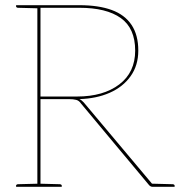

<svg xmlns="http://www.w3.org/2000/svg" viewBox="-20 -720 709 740"><path d="M124 0V-700H286Q360 -700 410.5 -681.5Q461 -663 487 -624Q513 -585 513 -525Q513 -468 483.5 -426.5Q454 -385 403 -362.5Q352 -340 286 -338Q295 -334 303 -325L576 0H568Q561 0 555 -6L293 -320Q285 -332 274 -335Q263 -338 245 -338H136V0ZM136 -348H277Q378 -348 439.5 -394.5Q501 -441 501 -525Q501 -611 445.5 -650.5Q390 -690 286 -690H136ZM568 0 550 -13 569 -12ZM42 0V-5Q42 -7 44.5 -8.5Q47 -10 49 -10L126 -12L127 0ZM127 -700 126 -688 49 -690Q47 -690 44.5 -691.5Q42 -693 42 -695V-700ZM133 0 134 -12 211 -10Q213 -10 215.5 -8.5Q218 -7 218 -5V0ZM568 0 569 -12 646 -10Q648 -10 650.5 -8.5Q653 -7 653 -5V0Z"/></svg>

Font: Aleo Thin
Style: Regular
Weight: 250
Designer: Alessio Laiso
Foundry: Alessio Laiso
Version: Version 2.001;gftools[0.9.29]